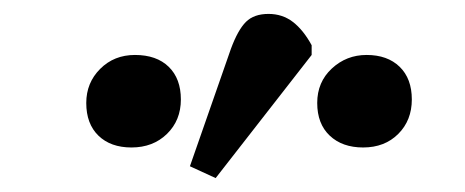

<svg xmlns="http://www.w3.org/2000/svg" viewBox="-20 -831 668 276"><path d="M290 -575 253 -592 312 -761Q322 -788 333.5 -799.5Q345 -811 366 -811Q386 -811 401 -799.5Q416 -788 428 -766V-752ZM169 -619Q139 -619 121.5 -636Q104 -653 104 -683Q104 -712 124 -732Q144 -752 174 -752Q205 -752 222.5 -735Q240 -718 240 -688Q240 -658 220 -638.5Q200 -619 169 -619ZM502 -619Q472 -619 454 -636Q436 -653 436 -683Q436 -713 457 -732.5Q478 -752 507 -752Q537 -752 554.5 -735Q572 -718 572 -688Q572 -658 552.5 -638.5Q533 -619 502 -619Z"/></svg>

Font: Literata 18pt Medium
Style: Italic
Weight: 500
Italic angle: -2°
Designer: Latin by Veronika Burian and Jose Scaglione. Greek by Irene Vlachou. Cyrillic by Vera Evstafieva
Foundry: TypeTogether
Version: Version 3.103;gftools[0.9.29]